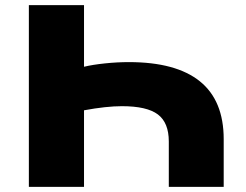

<svg xmlns="http://www.w3.org/2000/svg" viewBox="-20 -725 953 745"><path d="M92 0V-705H306V-466Q339 -474 387 -479Q435 -484 480 -484Q663 -484 755.5 -409.5Q848 -335 848 -185V0H635V-176Q635 -249 592.5 -281Q550 -313 453 -313Q423 -313 386 -309Q349 -305 306 -297V0Z"/></svg>

Font: Nunito Sans 10pt Expanded Black
Style: Regular
Weight: 900
Width: 7
Designer: Vernon Adams
Foundry: Vernon Adams
Version: Version 3.101;gftools[0.9.27]